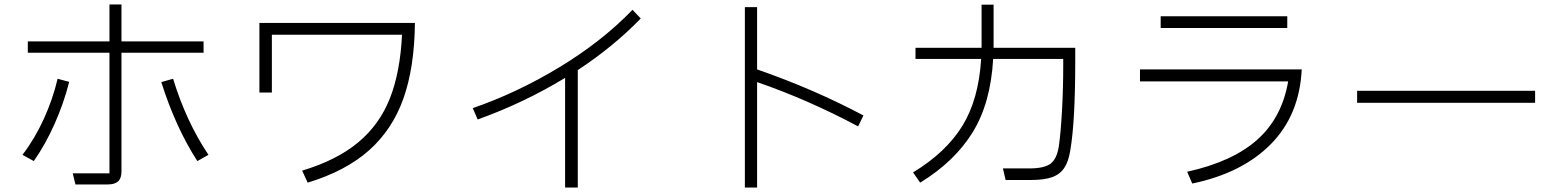

<svg xmlns="http://www.w3.org/2000/svg" viewBox="-20 -815 7020 863"><path d="M319 14 307 -36H472V-578H105V-629H472V-795H526V-629H895V-578H526V-44Q526 -14 511 0Q496 14 465 14ZM81 -119Q136 -191 176.5 -279.5Q217 -368 239 -461L291 -447Q267 -352 226 -259.5Q185 -167 132 -91ZM867 -91Q769 -243 705 -446L758 -461Q817 -268 917 -119Z M1146 -712H1845Q1843 -513 1793.5 -373Q1744 -233 1639 -139.5Q1534 -46 1363 6L1338 -48Q1494 -95 1590 -175Q1686 -255 1732.5 -373Q1779 -491 1787 -659H1202V-399H1146Z M2860 -732Q2737 -605 2577 -500V28H2520V-465Q2334 -352 2127 -278L2105 -329Q2305 -398 2495.5 -513.5Q2686 -629 2823 -771Z M3837 -247Q3612 -367 3383 -446V28H3328V-783H3383V-503Q3637 -415 3861 -296Z M4813 -600V-542Q4813 -269 4791 -141Q4783 -89 4763.5 -60Q4744 -31 4708.5 -18.5Q4673 -6 4614 -6H4500L4488 -58H4607Q4673 -58 4701.5 -79Q4730 -100 4739 -156Q4748 -218 4753.5 -318.5Q4759 -419 4759 -521V-550H4444Q4433 -352 4352 -220.5Q4271 -89 4116 6L4084 -40Q4232 -130 4305.5 -249Q4379 -368 4390 -550H4095V-600H4392V-619V-794H4446V-617V-600Z M5197 -742H5766V-689H5197ZM5104 -503H5831Q5821 -298 5692.5 -167.5Q5564 -37 5339 10L5316 -43Q5520 -88 5631 -187Q5742 -286 5770 -449H5104Z M6880 -353H6080V-407H6880Z"/></svg>

Font: IBM Plex Sans JP Light
Style: Regular
Weight: 300
Designer: Mike Abbink; Paul van der Laan; Pieter van Rosmalen; Wujin Sim; Yejin Wi; Jinhee Kim; Boomi Park; Yona Kim; Kichan Ma
Foundry: Sandoll Inc.
Version: Version 1.002